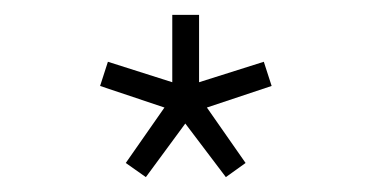

<svg xmlns="http://www.w3.org/2000/svg" viewBox="-20 -880 500 258"><path d="M176 -642 149 -661 201 -735.5 114.5 -764.5 125 -797 211.5 -769.5V-860H247.5V-769.5L334.5 -797L345 -764.5L258 -735.5L310 -661L283.5 -642L229 -714Z"/></svg>

Font: Spartan Thin
Style: Regular
Weight: 400
Version: Version 1.004